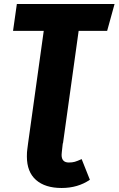

<svg xmlns="http://www.w3.org/2000/svg" viewBox="-20 -714 591 957"><path d="M514 -560H372L294 0H120L198 -560H45L64 -694H551ZM114 66Q114 43 116 31L120 0H293L288 45Q287 50 287 58Q287 96 323 96Q340 96 352.5 92.5Q365 89 387 79L428 182Q368 223 287 223Q205 223 159.5 183Q114 143 114 66Z"/></svg>

Font: Fira Sans Condensed ExtraBold
Style: Italic
Weight: 800
Width: 3
Italic angle: -8°
Designer: bBox Type GmbH & Carrois Corporate GbR & Edenspiekermann AG
Foundry: bBox Type GmbH & Carrois Corporate GbR & Edenspiekermann AG
Version: Version 4.301